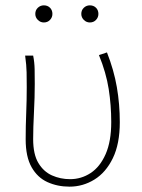

<svg xmlns="http://www.w3.org/2000/svg" viewBox="-20 -686 532 718"><path d="M240 12Q195 12 157.5 -5Q120 -22 98 -61Q76 -100 76 -165Q76 -214 78 -262.5Q80 -311 80 -360Q80 -389 79.5 -415.5Q79 -442 74 -478H104Q109 -453 109.5 -427.5Q110 -402 110 -372Q110 -323 107 -265.5Q104 -208 104 -166Q104 -109 123.5 -76.5Q143 -44 174.5 -30Q206 -16 242 -16Q284 -16 319 -39Q354 -62 375 -109.5Q396 -157 396 -230Q396 -292 386.5 -353Q377 -414 350 -480L380 -490Q406 -424 417 -360Q428 -296 428 -229Q428 -148 402 -94.5Q376 -41 333 -14.5Q290 12 240 12ZM144 -602Q131 -602 121.5 -611.5Q112 -621 112 -634Q112 -648 121.5 -657Q131 -666 144 -666Q158 -666 167 -657Q176 -648 176 -634Q176 -621 167 -611.5Q158 -602 144 -602ZM316 -602Q303 -602 293.5 -611.5Q284 -621 284 -634Q284 -648 293.5 -657Q303 -666 316 -666Q330 -666 339 -657Q348 -648 348 -634Q348 -621 339 -611.5Q330 -602 316 -602Z"/></svg>

Font: Source Sans 3
Style: Regular
Weight: 200
Designer: Paul D. Hunt
Foundry: Adobe
Version: Version 3.046;hotconv 1.0.118;makeotfexe 2.5.65603